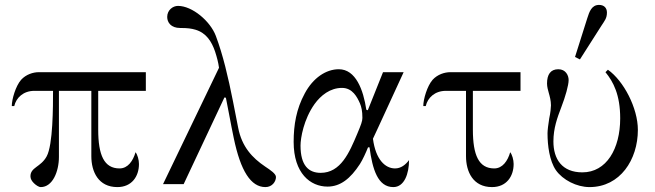

<svg xmlns="http://www.w3.org/2000/svg" viewBox="-20 -750 2666 782"><path d="M28 -318H38C46 -352 75 -380 120 -380H196C196 -317 196 -160 170 -113C146 -69 104 -69 104 -32C104 -21 110 -12 118 -4C126 4 138 12 146 12C194 12 220 -51 220 -111V-380H352V-114C352 -50 381 12 458 12C517 12 546 -32 546 -82C546 -99 540 -120 532 -130C522 -95 501 -64 467 -64C404 -64 380 -118 380 -222V-380H574V-456H138C115 -456 86 -447 66 -425C44 -400 28 -346 28 -318Z M644 0H728L894 -353L900 -352C910 -304 919 -250 932 -188C960 -53 1002 12 1061 12C1089 12 1104 -11 1104 -29C1104 -42.2 1082.2 -56.8 1060 -71.6C1007.8 -106.8 965 -152 950 -230L929 -337C909.4 -435.9 888 -527 859 -604C836.4 -664.1 763 -726 705 -726C684 -726 661 -709 661 -681C661 -659 676 -636 714 -636C744 -636 759 -634 776 -629C820 -616 842 -581 856 -540C864 -515 869 -496 872 -474Z M1176 -172C1176 -44 1244 10 1314 10C1366 10 1407 -22 1446 -82C1457 -99 1471 -130 1479 -150H1485C1497 -60 1519 12 1582 12C1627 12 1646 -43 1646 -98C1632 -79 1613 -64 1589 -64C1549 -64 1510 -100 1499 -185L1520 -230L1624 -456H1540L1478 -301L1472 -303C1460 -384 1429 -468 1360 -468C1308 -468 1255 -433 1221 -369C1187 -306 1176 -242 1176 -172ZM1204 -157C1204 -188 1217 -264 1261 -326C1287 -362 1325 -392 1373 -392C1416 -392 1435 -354 1446 -329C1452 -315 1456 -298 1456 -270C1456 -257 1451 -243 1435 -205C1403 -129 1368 -46 1286 -46C1237 -46 1204 -76 1204 -157Z M1704 -318H1714C1722 -352 1751 -380 1796 -380H1878V-114C1878 -50 1907 12 1984 12C2043 12 2072 -32 2072 -82C2072 -99 2066 -120 2058 -130C2048 -95 2027 -64 1993 -64C1930 -64 1906 -118 1906 -222V-380H2100V-456H1814C1791 -456 1762 -447 1742 -425C1720 -400 1704 -346 1704 -318Z M2322 -518 2342 -508 2430 -646C2442 -664.9 2452 -675 2452 -699C2452 -718 2440 -730 2420 -730C2390 -730 2380.5 -702.9 2372 -676ZM2208 -410C2208 -397 2212 -382 2215 -372C2219 -358 2224 -340 2224 -321C2224 -313 2222 -290 2217 -268C2213 -244 2210 -218 2210 -207C2210 -157 2218 -95 2244 -57C2272 -17 2329 12 2381 12C2506 12 2578 -100 2578 -221C2578 -310 2520 -421 2456 -466L2446 -456C2478 -417 2506 -364 2506 -268C2506 -144 2450 -48 2352 -48C2269 -48 2234 -102 2234 -174C2234 -228 2250 -271 2266 -313C2283 -357 2296 -403 2296 -424C2296 -443 2284 -468 2254 -468C2222 -468 2208 -446 2208 -410Z"/></svg>

Font: Old Standard
Style: Regular
Weight: 400
Designer: Alexey Kryukov <alexios@thessalonica.org.ru>
Version: Version 2.0